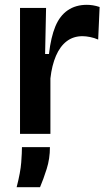

<svg xmlns="http://www.w3.org/2000/svg" viewBox="-20 -555 449 796"><path d="M63 0V-263V-522H171L167 -331H183Q191 -401 209.5 -445.5Q228 -490 261 -512.5Q294 -535 340 -535Q352 -535 365 -533Q378 -531 393 -526L387 -391Q371 -398 353.5 -401.5Q336 -405 322 -405Q284 -405 256.5 -384Q229 -363 212 -323.5Q195 -284 189 -230V0ZM49 221Q65 159 68 118.5Q71 78 71 55H187Q187 103 173.5 145.5Q160 188 146 221Z"/></svg>

Font: Bricolage Grotesque 36pt SemiBold
Style: Regular
Weight: 600
Designer: Mathieu Triay
Foundry: Atelier Triay
Version: Version 1.001;gftools[0.9.33.dev8+g029e19f]